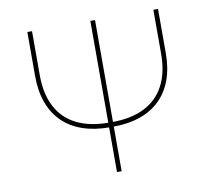

<svg xmlns="http://www.w3.org/2000/svg" viewBox="-80 -819 1005 910"><g transform="rotate(-10 422.5 -364.0)"><path d="M714.4 -727.5H736.8V-515.6Q736.8 -443.4 716.6 -387.5Q696.3 -331.5 657 -293Q617.7 -254.4 560.5 -234.6Q503.4 -214.8 429.7 -214.8H415Q341.3 -214.8 284.2 -234.6Q227.1 -254.4 187.7 -293Q148.4 -331.5 128.2 -387.5Q107.9 -443.4 107.9 -515.6V-727.5H130.4V-515.6Q130.4 -425.3 163.1 -363Q195.8 -300.8 259.3 -269Q322.8 -237.3 415 -237.3H429.7Q522.5 -237.3 585.7 -269.3Q648.9 -301.3 681.6 -363.3Q714.4 -425.3 714.4 -515.6ZM411.1 -727.5H433.6V0H411.1Z"/></g></svg>

Font: Inter 17pt Thin
Style: Regular
Weight: 250
Version: Version 4.001;git-66647c0bb